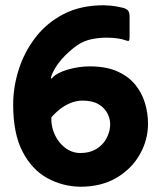

<svg xmlns="http://www.w3.org/2000/svg" viewBox="-20 -698 606 729"><path d="M285 11Q218 10 160 -21.5Q102 -53 66 -121.5Q30 -190 30 -301Q30 -367 51 -433.5Q72 -500 114.5 -555.5Q157 -611 221.5 -644.5Q286 -678 374 -678Q382 -678 400.5 -676.5Q419 -675 444 -669Q455 -667 463.5 -660.5Q472 -654 472 -635Q472 -616 472 -597Q472 -578 472 -559Q472 -546 469.5 -543.5Q467 -541 453 -546Q447 -549 428 -552Q409 -555 382.5 -555Q356 -555 327 -549Q298 -543 273 -526Q260 -517 244.5 -503.5Q229 -490 214.5 -473.5Q200 -457 189.5 -439.5Q179 -422 174 -406Q173 -401 173.5 -399.5Q174 -398 180 -404Q197 -422 238 -434Q279 -446 321 -446Q383 -446 425.5 -427Q468 -408 493.5 -376.5Q519 -345 530.5 -306.5Q542 -268 542 -228Q542 -167 511 -112Q480 -57 422.5 -23Q365 11 285 11ZM285 -117Q320 -117 344.5 -131.5Q369 -146 382.5 -169.5Q396 -193 398 -218Q400 -243 389 -265.5Q378 -288 354.5 -302Q331 -316 294 -316Q270 -316 248 -307Q226 -298 207.5 -283.5Q189 -269 175 -252Q174 -225 182.5 -200.5Q191 -176 206.5 -157Q222 -138 242 -127.5Q262 -117 285 -117Z"/></svg>

Font: Glory Thin ExtraBold
Style: Regular
Weight: 800
Version: Version 1.011